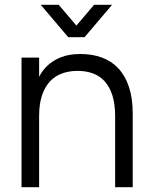

<svg xmlns="http://www.w3.org/2000/svg" viewBox="-20 -780 633 800"><path d="M149.7 -760H224.7L298.3 -673.3L372 -760H447L332.3 -625H264.3ZM459.7 -296.5Q459.7 -347 448.2 -382.7Q436.8 -418.3 416.3 -441Q395.8 -463.7 366.9 -474.2Q338 -484.7 303 -484.7Q268.3 -484.7 239.1 -474.2Q209.8 -463.8 188.5 -441.2Q167.2 -418.5 155.1 -382.8Q143 -347 143 -296.5L126.3 -416.7Q132.2 -438.2 144.5 -462.5Q156.8 -486.8 178.7 -507.4Q200.5 -528 234 -541.5Q267.5 -555 315.7 -555Q364.3 -555 404.5 -540.3Q444.7 -525.7 473.2 -495Q501.8 -464.3 517.4 -417.6Q533 -370.8 533 -306.7V0H459.7ZM69.7 0V-540H143V0Z"/></svg>

Font: Vela Sans GX ExtLt
Style: Regular
Weight: 200
Designer: Principal design: Mikhail Sharanda - project Manrope.
Design modification: Ravid Balaliev
Foundry: Mikhail Sharanda
Version: Version 1.001